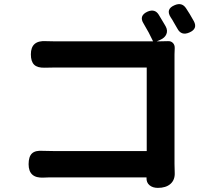

<svg xmlns="http://www.w3.org/2000/svg" viewBox="-20 -866 1014 933"><path d="M747 47Q722 47 706.5 34Q691 21 692 -2Q692 -3 692 -4H244Q236 -4 220 -4Q201 -3 192 -3Q119 1 119 -68Q119 -105 135.5 -120.5Q152 -136 189 -133Q206 -132 240 -132H693V-538H252Q216 -538 197 -537Q162 -536 146 -551.5Q130 -567 130 -602Q130 -671 204 -666Q221 -665 252 -665H488H724Q704 -708 678 -751Q653 -790 698 -810Q733 -824 751 -795Q760 -781 778 -750Q783 -742 785 -738Q796 -718 788.5 -700Q781 -682 758 -672L741 -665H746Q780 -665 796 -666Q811 -667 820.5 -657Q830 -647 829 -631Q829 -621 828 -602Q828 -584 828 -576V-69Q828 -43 829 -28Q831 8 808 28Q786 47 747 47ZM842 -727Q839 -732 833 -742.5Q827 -753 824 -758Q822 -762 817.5 -769.5Q813 -777 810 -781Q783 -822 829 -841Q864 -856 884 -826Q901 -801 922 -763Q942 -726 900 -708Q861 -691 842 -727Z"/></svg>

Font: GenSenRounded JP B
Style: Regular
Weight: 700
Version: Version 1.501;PS 1;hotconv 16.6.51;makeotf.lib2.5.65220